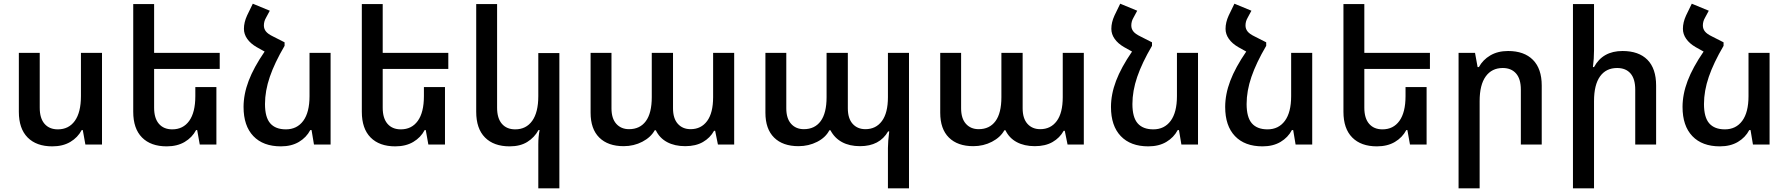

<svg xmlns="http://www.w3.org/2000/svg" viewBox="-20 -782 9683 1039"><path d="M532 0H442L428 -78H422Q401 -38 360.5 -14Q320 10 263 10Q177 10 129.5 -38Q82 -86 82 -177V-496H195V-199Q195 -142 221 -112Q247 -82 293 -82Q352 -82 385 -128Q418 -174 418 -262V-496H532Z M814 -409V-199Q814 -142 840 -112Q866 -82 912 -82Q971 -82 1004 -128Q1037 -174 1037 -262V-311H1151V0H1061L1047 -78H1041Q1020 -38 979.5 -14Q939 10 882 10Q796 10 748.5 -38Q701 -86 701 -177V-760H814V-496H1169V-409Z M1769 -496V0H1679L1666 -78H1659Q1638 -38 1597.5 -14Q1557 10 1500 10Q1404 10 1351 -45.5Q1298 -101 1298 -203Q1298 -272 1325.5 -344.5Q1353 -417 1412 -503L1369 -527Q1336 -546 1318 -571.5Q1300 -597 1300 -626Q1300 -661 1317 -698L1348 -762L1440 -724L1419 -685Q1408 -666 1408 -644Q1408 -626 1419 -612Q1430 -598 1457 -585L1520 -553V-534Q1466 -442 1440 -366Q1414 -290 1414 -219Q1414 -147 1442.5 -114.5Q1471 -82 1527 -82Q1587 -82 1621 -128Q1655 -174 1655 -262V-496Z M2051 -409V-199Q2051 -142 2077 -112Q2103 -82 2149 -82Q2208 -82 2241 -128Q2274 -174 2274 -262V-311H2388V0H2298L2284 -78H2278Q2257 -38 2216.5 -14Q2176 10 2119 10Q2033 10 1985.5 -38Q1938 -86 1938 -177V-760H2051V-496H2406V-409Z M2893 237V-1Q2893 -42 2900 -78H2894Q2872 -38 2833.5 -14Q2795 10 2738 10Q2652 10 2604.5 -38Q2557 -86 2557 -177V-760H2670V-199Q2670 -142 2696 -112Q2722 -82 2768 -82Q2827 -82 2860 -128Q2893 -174 2893 -262V-495H3007V237Z M3176 -172V-496H3289V-196Q3289 -141 3315 -112Q3341 -83 3384 -83Q3443 -83 3475 -126.5Q3507 -170 3507 -256V-496H3622V-196Q3622 -141 3648 -112Q3674 -83 3717 -83Q3774 -83 3806.5 -127Q3839 -171 3839 -256V-496H3953V0H3865L3850 -74H3844Q3823 -36 3784 -13.5Q3745 9 3688 9Q3631 9 3590 -13Q3549 -35 3529 -77H3523Q3502 -39 3456 -15Q3410 9 3355 9Q3270 9 3223 -37.5Q3176 -84 3176 -172Z M4785 19Q4785 -15 4792 -71H4786Q4740 9 4634 9Q4577 9 4536.5 -13Q4496 -35 4474 -77H4468Q4448 -38 4402 -14.5Q4356 9 4301 9Q4216 9 4169 -37.5Q4122 -84 4122 -172V-496H4235V-196Q4235 -141 4261 -112Q4287 -83 4330 -83Q4389 -83 4421 -126.5Q4453 -170 4453 -256V-496H4568V-196Q4568 -141 4594 -112Q4620 -83 4663 -83Q4720 -83 4752.5 -127Q4785 -171 4785 -256V-496H4899V237H4785Z M5068 -172V-496H5181V-196Q5181 -141 5207 -112Q5233 -83 5276 -83Q5335 -83 5367 -126.5Q5399 -170 5399 -256V-496H5514V-196Q5514 -141 5540 -112Q5566 -83 5609 -83Q5666 -83 5698.5 -127Q5731 -171 5731 -256V-496H5845V0H5757L5742 -74H5736Q5715 -36 5676 -13.5Q5637 9 5580 9Q5523 9 5482 -13Q5441 -35 5421 -77H5415Q5394 -39 5348 -15Q5302 9 5247 9Q5162 9 5115 -37.5Q5068 -84 5068 -172Z M6463 -496V0H6373L6360 -78H6353Q6332 -38 6291.5 -14Q6251 10 6194 10Q6098 10 6045 -45.5Q5992 -101 5992 -203Q5992 -272 6019.5 -344.5Q6047 -417 6106 -503L6063 -527Q6030 -546 6012 -571.5Q5994 -597 5994 -626Q5994 -661 6011 -698L6042 -762L6134 -724L6113 -685Q6102 -666 6102 -644Q6102 -626 6113 -612Q6124 -598 6151 -585L6214 -553V-534Q6160 -442 6134 -366Q6108 -290 6108 -219Q6108 -147 6136.5 -114.5Q6165 -82 6221 -82Q6281 -82 6315 -128Q6349 -174 6349 -262V-496Z M7081 -496V0H6991L6978 -78H6971Q6950 -38 6909.5 -14Q6869 10 6812 10Q6716 10 6663 -45.5Q6610 -101 6610 -203Q6610 -272 6637.5 -344.5Q6665 -417 6724 -503L6681 -527Q6648 -546 6630 -571.5Q6612 -597 6612 -626Q6612 -661 6629 -698L6660 -762L6752 -724L6731 -685Q6720 -666 6720 -644Q6720 -626 6731 -612Q6742 -598 6769 -585L6832 -553V-534Q6778 -442 6752 -366Q6726 -290 6726 -219Q6726 -147 6754.5 -114.5Q6783 -82 6839 -82Q6899 -82 6933 -128Q6967 -174 6967 -262V-496Z M7363 -409V-199Q7363 -142 7389 -112Q7415 -82 7461 -82Q7520 -82 7553 -128Q7586 -174 7586 -262V-311H7700V0H7610L7596 -78H7590Q7569 -38 7528.5 -14Q7488 10 7431 10Q7345 10 7297.5 -38Q7250 -86 7250 -177V-760H7363V-496H7718V-409Z M7873 -496H7962L7976 -419H7983Q8004 -458 8044.5 -482Q8085 -506 8141 -506Q8228 -506 8275.5 -458Q8323 -410 8323 -319V0H8210V-297Q8210 -355 8184 -384.5Q8158 -414 8112 -414Q8053 -414 8020 -368.5Q7987 -323 7987 -235V237H7873Z M8606 -509Q8606 -464 8600 -419H8606Q8653 -506 8760 -506Q8848 -506 8895 -458.5Q8942 -411 8942 -319V0H8829V-297Q8829 -355 8803.5 -384.5Q8778 -414 8731 -414Q8671 -414 8638.5 -368.5Q8606 -323 8606 -235V237H8492V-760H8606Z M9556 -496V0H9466L9453 -78H9446Q9425 -38 9384.5 -14Q9344 10 9287 10Q9191 10 9138 -45.5Q9085 -101 9085 -203Q9085 -272 9112.5 -344.5Q9140 -417 9199 -503L9156 -527Q9123 -546 9105 -571.5Q9087 -597 9087 -626Q9087 -661 9104 -698L9135 -762L9227 -724L9206 -685Q9195 -666 9195 -644Q9195 -626 9206 -612Q9217 -598 9244 -585L9307 -553V-534Q9253 -442 9227 -366Q9201 -290 9201 -219Q9201 -147 9229.5 -114.5Q9258 -82 9314 -82Q9374 -82 9408 -128Q9442 -174 9442 -262V-496Z"/></svg>

Font: Noto Sans Armenian Medium
Style: Regular
Weight: 500
Designer: Monotype Design team
Foundry: Monotype Imaging Inc.
Version: Version 1.000